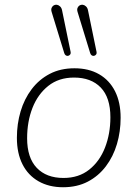

<svg xmlns="http://www.w3.org/2000/svg" viewBox="-20 -779 578 807"><path d="M245 8Q186 8 142 -17Q98 -42 74.5 -88.5Q51 -135 51 -200Q51 -258 66.5 -310.5Q82 -363 113 -404Q144 -445 189 -468.5Q234 -492 293 -492Q353 -492 396.5 -467Q440 -442 463.5 -395.5Q487 -349 487 -284Q487 -226 471.5 -173.5Q456 -121 425 -80Q394 -39 349 -15.5Q304 8 245 8ZM247 -31Q311 -31 355 -66Q399 -101 421.5 -159Q444 -217 444 -286Q444 -369 403.5 -411Q363 -453 291 -453Q227 -453 183 -418Q139 -383 116.5 -325.5Q94 -268 94 -198Q94 -116 134.5 -73.5Q175 -31 247 -31ZM359 -556 306 -729Q303 -739 306 -746Q309 -753 315 -756.5Q321 -760 328 -759Q335 -758 341.5 -752Q348 -746 350 -735L386 -560Q387 -554 384 -550Q381 -546 376 -544.5Q371 -543 366 -546Q361 -549 359 -556ZM250 -556 197 -729Q194 -739 197 -746Q200 -753 206 -756.5Q212 -760 219 -759Q226 -758 232.5 -752Q239 -746 241 -735L277 -560Q278 -554 275 -550Q272 -546 267 -544.5Q262 -543 257 -546Q252 -549 250 -556Z"/></svg>

Font: Nunito ExtraLight ExtraLight
Style: Italic
Weight: 250
Italic angle: -9°
Version: Version 3.602